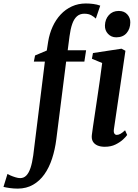

<svg xmlns="http://www.w3.org/2000/svg" viewBox="-144 -835 794 1106"><path d="M133.5 -595.5Q141 -641.5 159.2 -681.5Q177.5 -721.5 205.5 -751.5Q233.5 -781.5 270.2 -798.2Q307 -815 350.5 -815Q372 -815 393.2 -812.2Q414.5 -809.5 433.5 -802.5L408 -728Q398.5 -737.5 382.5 -746.8Q366.5 -756 341.5 -756Q316 -756 299 -740.8Q282 -725.5 272 -696.8Q262 -668 256.5 -626.5L246 -545.5H352L342 -480H237L180.5 -33.5Q173 26.5 156 78.5Q139 130.5 111.8 169Q84.5 207.5 46.5 229.2Q8.5 251 -41 251.5Q-65.5 251.5 -88.2 248.2Q-111 245 -124 241.5L-101 167Q-96.5 170 -83.5 175.8Q-70.5 181.5 -55 186.2Q-39.5 191 -28 191Q-7 191 7.5 176.2Q22 161.5 31.8 132.2Q41.5 103 47.5 60L114.5 -480H51L58 -515.5L125.5 -544ZM459.5 10.5Q435 10.5 417.2 2.8Q399.5 -5 391 -19.8Q382.5 -34.5 385 -57Q387 -75 391.8 -106.8Q396.5 -138.5 402.8 -180.2Q409 -222 416.2 -270.5Q423.5 -319 430.8 -370.2Q438 -421.5 444.5 -472L385.5 -496.5L391.5 -529.5L556 -554.5L578.5 -542.5L512.5 -93Q509.5 -74.5 514.5 -66.2Q519.5 -58 528.5 -58Q538.5 -58 549.2 -63.8Q560 -69.5 576.5 -84.5L588.5 -57.5Q582 -47.5 564.8 -31.5Q547.5 -15.5 521.2 -2.5Q495 10.5 459.5 10.5ZM525.5 -620Q497 -620 478.2 -640Q459.5 -660 460.5 -688.5Q461.5 -724 483 -748Q504.5 -772 540 -772Q571.5 -772 589.2 -752.2Q607 -732.5 606.5 -706Q606.5 -669.5 585.5 -644.8Q564.5 -620 525.5 -620Z"/></svg>

Font: Merriweather 48pt SemiBold
Style: Italic
Weight: 600
Italic angle: -7.8°
Designer: Eben Sorkin
Foundry: Eben Sorkin
Version: Version 2.101